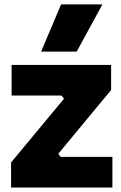

<svg xmlns="http://www.w3.org/2000/svg" viewBox="-20 -844 546 864"><path d="M325.2 -611.8H165L254.9 -824.2H440.9ZM485.8 0H29.8V-112.8L268.1 -399.9L256.8 -414.1H32.2V-551.8H480V-439L242.2 -151.9L252.9 -138.2H485.8Z"/></svg>

Font: Sora ExtraBold
Style: Regular
Weight: 800
Designer: Jonathan Barnbrook, Julián Moncada
Foundry: Barnbrook Fonts
Version: Version 2.000